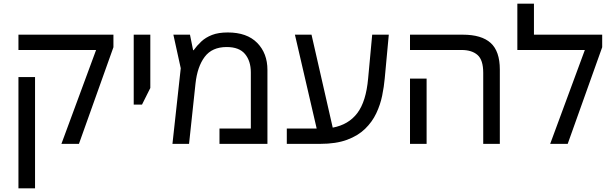

<svg xmlns="http://www.w3.org/2000/svg" viewBox="-20 -780 3320 1041"><path d="M313 0 501 -509H80V-592H595V-524L408 0ZM80 241V-362H170V241Z M705 -213V-592H795V-303L750 -213Z M1215 -604Q1319 -604 1374.5 -547.5Q1430 -491 1430 -401V0H1170V-83H1340V-387Q1340 -449 1308.5 -487Q1277 -525 1209 -525Q1130 -525 1090 -472Q1050 -419 1040 -327L1005 0H915L960 -410L920 -592H1010L1027 -508H1030Q1048 -533 1071.5 -555Q1095 -577 1129.5 -590.5Q1164 -604 1215 -604Z M1535 0V-83H1697L1579 -592H1669L1784 -88Q1870 -104 1917.5 -167Q1965 -230 1976 -355L1998 -592H2088L2066 -355Q2062 -310 2052 -261Q2042 -212 2020 -165.5Q1998 -119 1959.5 -81.5Q1921 -44 1861.5 -22Q1802 0 1716 0Z M2600 0V-385Q2600 -455 2569 -482Q2538 -509 2483 -509H2203V-592H2489Q2591 -592 2640.5 -547Q2690 -502 2690 -403V0ZM2203 0V-354H2293V0Z M2875 -592H3245V-524L3058 0H2963L3151 -509H2785V-760H2875Z"/></svg>

Font: Go Noto Kurrent-Regular
Style: Regular
Weight: 400
Designer: Monotype Design Team
Foundry: Monotype Imaging Inc.
Version: Version 2.012; ttfautohint (v1.8.4.7-5d5b)